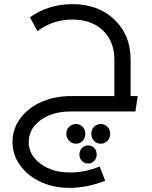

<svg xmlns="http://www.w3.org/2000/svg" viewBox="-20 -536 731 923"><path d="M607.9 -74.2H642.1L630.9 0H316.9Q230 0.5 174.1 42.2Q118.2 84 118.2 147Q118.2 209.5 174.8 251.2Q231.4 293 314 293Q393.1 293 459 264.2L485.8 333Q398.9 367.2 313 367.2Q238.3 367.2 175.8 338.4Q113.3 309.6 76.7 258.8Q40 208 40 146Q40 83.5 77.9 32.5Q115.7 -18.6 180.7 -46.6Q245.6 -74.7 323.2 -74.2V-71.8L324.2 -74.2H529.8V-249Q529.8 -337.4 474.9 -389.6Q419.9 -441.9 328.1 -441.9Q233.4 -441.9 160.2 -386.2L124 -453.1Q213.9 -516.1 328.1 -516.1Q452.1 -516.1 530 -441.9Q607.9 -367.7 607.9 -249ZM390.1 106.9Q390.1 127.4 377.4 141.1Q364.7 154.8 345.2 154.8Q325.7 154.8 312.3 140.9Q298.8 127 298.8 106.9Q298.8 87.4 312.3 73.7Q325.7 60.1 345.2 60.1Q364.3 60.1 377.2 73.7Q390.1 87.4 390.1 106.9ZM464.8 60.1Q483.4 60.1 496.6 73.7Q509.8 87.4 509.8 106.9Q509.8 127 496.6 140.9Q483.4 154.8 464.8 154.8Q445.3 154.8 432.1 140.9Q418.9 127 418.9 106.9Q418.9 87.4 432.1 73.7Q445.3 60.1 464.8 60.1ZM403.8 250Q385.7 250 373.8 237.5Q361.8 225.1 361.8 207Q361.8 188 373.8 175.5Q385.7 163.1 403.8 163.1Q421.4 163.1 433.1 175.5Q444.8 188 444.8 207Q444.8 225.1 432.9 237.5Q420.9 250 403.8 250Z"/></svg>

Font: Montserrat-Arabic Light
Style: Regular
Weight: 300
Designer: Mohamed Gaber
Foundry: Kief Type Foundry
Version: Version 5.008;PS 005.008;hotconv 1.0.88;makeotf.lib2.5.64775